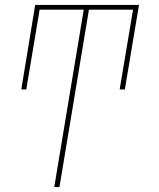

<svg xmlns="http://www.w3.org/2000/svg" viewBox="-20 -550 640 775"><path d="M199 205 318 -511H140L86 -189H66L122 -530H541L484 -189H463L517 -511H339L220 205Z"/></svg>

Font: Iosevka Slab ThExObl
Style: Regular
Weight: 100
Width: 7
Italic angle: -9°
Monospace: yes
Designer: Belleve Invis
Foundry: Belleve Invis
Version: Version 11.1.1; ttfautohint (v1.8.3)